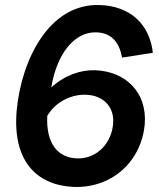

<svg xmlns="http://www.w3.org/2000/svg" viewBox="-20 -729 631 760"><path d="M272 11C430 16 541 -97 553 -237C563 -366 475 -446 358 -451C300 -453 237 -432 183 -383C206 -522 278 -603 360 -601C417 -600 452 -566 463 -501L585 -520C573 -632 496 -705 376 -709C173 -717 64 -489 46 -291C29 -93 123 4 272 11ZM167 -270C198 -324 260 -356 320 -354C388 -352 432 -307 428 -243C424 -167 367 -100 286 -102C207 -104 162 -163 167 -270Z"/></svg>

Font: Fixel Text 20240404 SemiBold
Style: Italic
Weight: 600
Width: 4
Italic angle: -10°
Designer: AlfaBravo + MacPaw
Foundry: Kyrylo Tkachov, Marchela Mozhyna, Serhii Makarenko, Maria Weinstein, Zakhar Kryvoshyya
Version: Version 1.211;Glyphs 3.2 (3225)